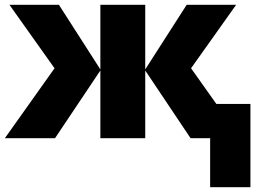

<svg xmlns="http://www.w3.org/2000/svg" viewBox="-24 -573 1070 796"><path d="M392.1 -285.2V-553.2H578.1V-285.2L750 -553.2H955.1L768.1 -290L873 -142.1H1014.2V203.1H847.2V0H766.1L578.1 -280.8V0H392.1V-280.8L204.1 0H-3.9L202.1 -290L15.1 -553.2H220.2Z"/></svg>

Font: Black Ops One [rus by aLiNcE]
Style: Regular
Weight: 400
Designer: James Grieshaber
Foundry: James Grieshaber
Version: Version 1.002;May 25, 2024;FontCreator 13.0.0.2680 64-bit